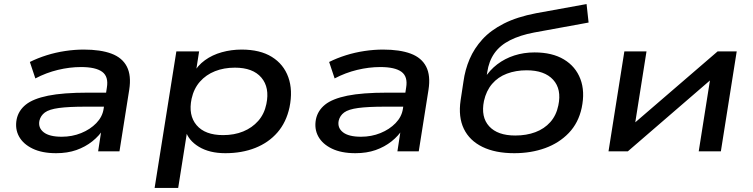

<svg xmlns="http://www.w3.org/2000/svg" viewBox="-20 -745 3708 945"><path d="M256 9Q187 9 140.5 -13.5Q94 -36 73.5 -73.5Q53 -111 62 -158Q71 -201 107 -230Q143 -259 216.5 -274Q290 -289 413 -289H521L511 -220H401Q318 -220 270 -213.5Q222 -207 201 -191.5Q180 -176 174 -151Q167 -116 195 -94Q223 -72 284 -72Q335 -72 379.5 -90Q424 -108 454 -139Q484 -170 490 -209L506 -314Q515 -368 483 -391.5Q451 -415 379 -415Q323 -415 265 -401Q207 -387 154 -359L127 -440Q165 -459 209.5 -473Q254 -487 301 -494Q348 -501 392 -501Q475 -501 528.5 -481Q582 -461 604.5 -417Q627 -373 616 -303L568 0H463L480 -111H490Q469 -77 434.5 -49.5Q400 -22 356 -6.5Q312 9 256 9Z M741 180 848 -492H960L943 -383H931Q952 -422 988.5 -448.5Q1025 -475 1072 -488Q1119 -501 1169 -501Q1260 -501 1318 -465Q1376 -429 1399 -365Q1422 -301 1405 -217Q1389 -143 1345.5 -93Q1302 -43 1236.5 -17Q1171 9 1089 9Q1011 9 959 -22.5Q907 -54 893 -103L902 -104L857 180ZM1078 -80Q1133 -80 1177 -98Q1221 -116 1251 -150Q1281 -184 1291 -233Q1308 -314 1266.5 -363Q1225 -412 1136 -412Q1082 -412 1038 -394.5Q994 -377 964 -343Q934 -309 923 -259Q906 -178 947.5 -129Q989 -80 1078 -80Z M1729 9Q1660 9 1613.5 -13.5Q1567 -36 1546.5 -73.5Q1526 -111 1535 -158Q1544 -201 1580 -230Q1616 -259 1689.5 -274Q1763 -289 1886 -289H1994L1984 -220H1874Q1791 -220 1743 -213.5Q1695 -207 1674 -191.5Q1653 -176 1647 -151Q1640 -116 1668 -94Q1696 -72 1757 -72Q1808 -72 1852.5 -90Q1897 -108 1927 -139Q1957 -170 1963 -209L1979 -314Q1988 -368 1956 -391.5Q1924 -415 1852 -415Q1796 -415 1738 -401Q1680 -387 1627 -359L1600 -440Q1638 -459 1682.5 -473Q1727 -487 1774 -494Q1821 -501 1865 -501Q1948 -501 2001.5 -481Q2055 -461 2077.5 -417Q2100 -373 2089 -303L2041 0H1936L1953 -111H1963Q1942 -77 1907.5 -49.5Q1873 -22 1829 -6.5Q1785 9 1729 9Z M2511 9Q2418 9 2354.5 -22Q2291 -53 2263 -111Q2235 -169 2247 -251L2261 -343Q2269 -402 2291.5 -454.5Q2314 -507 2354.5 -551.5Q2395 -596 2460 -629Q2525 -662 2619 -680L2867 -725L2877 -634L2609 -585Q2540 -572 2490.5 -547Q2441 -522 2413.5 -483Q2386 -444 2378 -389L2373 -357H2363Q2390 -400 2427.5 -428.5Q2465 -457 2511.5 -472Q2558 -487 2611 -487Q2698 -487 2755.5 -452.5Q2813 -418 2836.5 -356.5Q2860 -295 2843 -214Q2827 -140 2779.5 -90.5Q2732 -41 2663 -16Q2594 9 2511 9ZM2516 -78Q2571 -78 2615 -94.5Q2659 -111 2688.5 -144Q2718 -177 2728 -226Q2745 -306 2702.5 -352.5Q2660 -399 2572 -399Q2519 -399 2475 -382.5Q2431 -366 2402 -332Q2373 -298 2362 -248Q2346 -169 2387.5 -123.5Q2429 -78 2516 -78Z M2975 0 3053 -492H3162L3102 -113H3072L3512 -492H3606L3528 0H3419L3479 -379H3509L3070 0Z"/></svg>

Font: Nunito Sans 10pt Expanded SemiBold
Style: Italic
Weight: 600
Width: 7
Italic angle: -9°
Designer: Vernon Adams
Foundry: Vernon Adams
Version: Version 3.101;gftools[0.9.27]